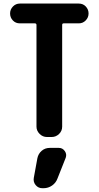

<svg xmlns="http://www.w3.org/2000/svg" viewBox="-20 -750 540 1051"><path d="M411.1 -730.5Q434.6 -730.5 449.7 -714.4Q464.8 -698.2 464.8 -676.3Q464.8 -654.3 449.2 -638.2Q433.6 -622.1 411.1 -622.1H328.1Q320.3 -622.1 320.3 -613.3V-56.6Q320.3 -33.2 303.2 -16.6Q286.1 0 262.7 0H237.3Q213.9 0 196.8 -17.1Q179.7 -34.2 179.7 -56.6V-613.3Q179.7 -622.1 170.9 -622.1H88.9Q65.4 -622.1 50.3 -638.2Q35.2 -654.3 35.2 -676.3Q35.2 -698.2 50.8 -714.4Q66.4 -730.5 88.9 -730.5ZM302.7 59.6Q322.3 59.6 334.5 76.7Q346.7 93.8 339.8 113.3L294.9 226.6Q286.1 251 265.1 265.6Q244.1 280.3 217.8 280.3H211.9Q189.5 280.3 175.3 263.2Q161.1 246.1 165 223.6L184.6 116.2Q189.5 91.8 208 75.7Q226.6 59.6 252 59.6Z"/></svg>

Font: Rounded Mgen+ 1mn bold
Style: Bold
Weight: 700
Designer: [Source Han Sans]
Ryoko NISHIZUKA  (kana & ideographs); Paul D. Hunt (Latin, Greek & Cyrillic); Wenlong ZHANG  (bopomofo
Version: Version 1.059.20150602